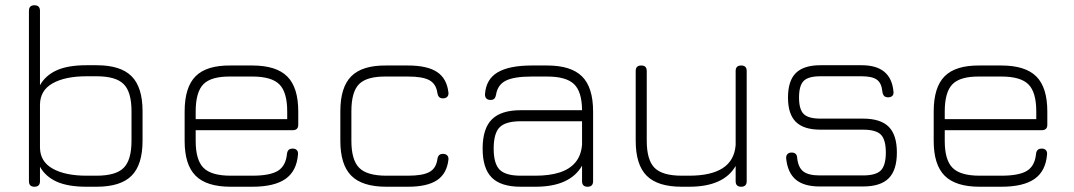

<svg xmlns="http://www.w3.org/2000/svg" viewBox="-20 -710 4082 730"><path d="M111 0Q90 0 90 -21V-669Q90 -690 111 -690Q132 -690 132 -669V-386Q153 -423.5 195.8 -442.8Q238.5 -462 309 -462H347Q438.5 -462 480.2 -420.2Q522 -378.5 522 -287V-175Q522 -83.5 480.2 -41.8Q438.5 0 347 0H309Q238.5 0 195.8 -19.2Q153 -38.5 132 -76V-21Q132 0 111 0ZM309 -42H347Q420.5 -42 450.2 -71.8Q480 -101.5 480 -175V-287Q480 -360.5 450.2 -390.2Q420.5 -420 347 -420H309Q227.5 -420 179.8 -393Q132 -366 132 -311V-148Q133 -95 180.8 -68.5Q228.5 -42 309 -42Z M724 -215V-174Q724 -101.5 753.8 -71.8Q783.5 -42 857 -42H939Q1006.5 -42 1036.5 -60.5Q1066.5 -79 1071 -124Q1072 -134.5 1077.2 -139.8Q1082.5 -145 1093 -145Q1103 -145 1108.5 -139.2Q1114 -133.5 1113 -123Q1108 -59.5 1065.5 -29.8Q1023 0 939 0H857Q765.5 0 723.8 -41.8Q682 -83.5 682 -174V-286Q682 -378.5 723.8 -420.2Q765.5 -462 857 -461H939Q1030.5 -461 1072.2 -419.2Q1114 -377.5 1114 -286V-236Q1114 -215 1093 -215ZM857 -419Q783.5 -420 753.8 -390.2Q724 -360.5 724 -286V-257H1072V-286Q1072 -359.5 1042.2 -389.2Q1012.5 -419 939 -419Z M1449 0Q1357.5 0 1315.8 -41.8Q1274 -83.5 1274 -175V-287Q1274 -378.5 1315.8 -420.2Q1357.5 -462 1449 -461H1531Q1604.5 -461 1641.8 -436.2Q1679 -411.5 1685 -358Q1686 -347.5 1680.2 -341.8Q1674.5 -336 1664 -336Q1654.5 -336 1649.5 -341.2Q1644.5 -346.5 1643 -356Q1638.5 -390.5 1613 -404.8Q1587.5 -419 1531 -419H1449Q1375.5 -420 1345.8 -390.8Q1316 -361.5 1316 -287V-175Q1316 -101.5 1345.8 -71.8Q1375.5 -42 1449 -42H1531Q1587.5 -42 1613 -56.2Q1638.5 -70.5 1643 -105Q1644.5 -115 1649.5 -120Q1654.5 -125 1664 -125Q1674.5 -125 1680.2 -119.2Q1686 -113.5 1685 -103Q1679 -50 1641.8 -25Q1604.5 0 1531 0Z M1960 0Q1884.5 0 1849.8 -34.8Q1815 -69.5 1815 -145Q1815 -221 1850 -256Q1885 -291 1960 -291H2193Q2192.5 -361.5 2162.5 -390.2Q2132.5 -419 2060 -419H2002Q1934 -419 1903 -403.2Q1872 -387.5 1866 -350Q1864.5 -340.5 1859.8 -335.2Q1855 -330 1845 -330Q1834.5 -330 1829 -335.8Q1823.5 -341.5 1824 -352Q1828 -409 1872.2 -435Q1916.5 -461 2002 -461H2060Q2151.5 -461 2193.2 -419.2Q2235 -377.5 2235 -286V-21Q2235 0 2214 0Q2193 0 2193 -21V-80Q2147 0 2016 0ZM1960 -42H2016Q2068.5 -42 2106.8 -54Q2145 -66 2167.2 -92Q2189.5 -118 2193 -160V-249H1960Q1902.5 -249 1879.8 -226.2Q1857 -203.5 1857 -145Q1857 -87.5 1879.8 -64.8Q1902.5 -42 1960 -42Z M2798 -461Q2819 -461 2819 -440V-21Q2819 0 2798 0Q2777 0 2777 -21V-79Q2731.5 0 2600 0H2572Q2480.5 0 2438.8 -41.8Q2397 -83.5 2397 -175V-440Q2397 -461 2418 -461Q2439 -461 2439 -440V-175Q2439 -101.5 2468.8 -71.8Q2498.5 -42 2572 -42H2600Q2683 -42 2727.5 -70.5Q2772 -99 2777 -158V-440Q2777 -461 2798 -461Z M3097 -1Q3036.5 -1 3005.5 -27.2Q2974.5 -53.5 2969 -108Q2968.5 -118.5 2974 -124.2Q2979.5 -130 2990 -130Q3000 -130 3005.2 -124.8Q3010.5 -119.5 3011 -109Q3015 -72.5 3034.8 -57.8Q3054.5 -43 3097 -43H3261Q3310.5 -43 3329.2 -62.2Q3348 -81.5 3348 -130Q3348 -179 3329.2 -198Q3310.5 -217 3261 -217H3099Q3036 -217 3006 -246.5Q2976 -276 2976 -339Q2976 -403 3006 -432.5Q3036 -462 3099 -462H3256Q3368 -462 3377 -362Q3378.5 -351.5 3373 -345.8Q3367.5 -340 3357 -340Q3346.5 -340 3341.5 -345.2Q3336.5 -350.5 3335 -361Q3332 -394 3314 -407Q3296 -420 3256 -420H3099Q3053.5 -420 3035.8 -402.5Q3018 -385 3018 -339Q3018 -294 3035.8 -276.5Q3053.5 -259 3099 -259H3261Q3328 -259 3359 -228Q3390 -197 3390 -130Q3390 -63.5 3359 -32.2Q3328 -1 3261 -1Z M3572 -215V-174Q3572 -101.5 3601.8 -71.8Q3631.5 -42 3705 -42H3787Q3854.5 -42 3884.5 -60.5Q3914.5 -79 3919 -124Q3920 -134.5 3925.2 -139.8Q3930.5 -145 3941 -145Q3951 -145 3956.5 -139.2Q3962 -133.5 3961 -123Q3956 -59.5 3913.5 -29.8Q3871 0 3787 0H3705Q3613.5 0 3571.8 -41.8Q3530 -83.5 3530 -174V-286Q3530 -378.5 3571.8 -420.2Q3613.5 -462 3705 -461H3787Q3878.5 -461 3920.2 -419.2Q3962 -377.5 3962 -286V-236Q3962 -215 3941 -215ZM3705 -419Q3631.5 -420 3601.8 -390.2Q3572 -360.5 3572 -286V-257H3920V-286Q3920 -359.5 3890.2 -389.2Q3860.5 -419 3787 -419Z"/></svg>

Font: Jura Light Light
Style: Regular
Weight: 300
Version: Version 5.106